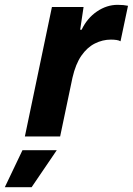

<svg xmlns="http://www.w3.org/2000/svg" viewBox="-96 -565 550 795"><path d="M7 0 119 -536H250L236 -442H242Q265 -490 305.5 -517.5Q346 -545 391 -545Q404 -545 414.5 -544Q425 -543 434 -541L403 -394Q397 -398 386 -399.5Q375 -401 363 -401Q329 -401 297 -385Q265 -369 241 -334.5Q217 -300 204 -243L153 0ZM-76 210 -3 57H139L35 210Z"/></svg>

Font: Mona Sans ExtraLight
Style: Bold Italic
Weight: 700
Italic angle: -11.6951°
Version: Version 2.000